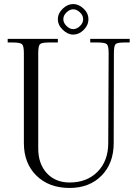

<svg xmlns="http://www.w3.org/2000/svg" viewBox="-20 -911 678 949"><path d="M18 -719H266V-701H222Q186 -701 177.5 -692.5Q169 -684 169 -648V-177Q169 -101 211.5 -55Q254 -9 324 -9Q410 -9 462.5 -62.5Q515 -116 515 -204L517 -648Q517 -684 508 -692.5Q499 -701 463 -701H426V-719H621V-701H595Q559 -701 551 -692.5Q543 -684 543 -648L542 -204Q542 -104 482 -43Q422 18 324 18Q222 18 160 -43Q98 -104 98 -204V-648Q98 -684 89 -692.5Q80 -701 44 -701H18ZM293 -816Q293 -798 309 -782.5Q325 -767 342 -767Q359 -767 375 -782Q391 -797 391 -816Q391 -835 375 -850Q359 -865 342 -865Q325 -865 309 -850Q293 -835 293 -816ZM342 -740Q315 -740 290.5 -763.5Q266 -787 266 -816Q266 -845 290 -868Q314 -891 342 -891Q369 -891 393 -868.5Q417 -846 417 -816Q417 -786 393.5 -763Q370 -740 342 -740Z"/></svg>

Font: Foglihten068fMac
Style: Regular
Weight: 500
Designer: gluk (gluksza@wp.pl)
Foundry: gluk (gluksza@wp.pl)
Version: Version 0.68